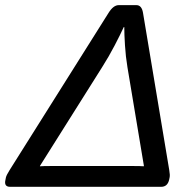

<svg xmlns="http://www.w3.org/2000/svg" viewBox="-40 -720 745 740"><path d="M-1 0Q-25.4 0 -19 -26.9L-17.1 -36.6Q-15.1 -44.9 -2.9 -64.5L378.4 -670.4Q397 -700.2 417.5 -700.2H485.8Q506.3 -700.2 511.2 -670.4L612.3 -64.5Q615.7 -44.9 613.8 -36.6L611.8 -26.9Q605.5 0 581.1 0ZM113.8 -79.1Q127 -80.1 153.3 -80.1H475.6Q501.5 -80.1 514.2 -79.1L514.6 -81.1L451.2 -460.9Q444.3 -502.4 441.7 -545.2Q439 -587.9 439 -615.7H437Q424.3 -587.9 402.1 -545.2Q379.9 -502.4 353.5 -460.9L114.3 -81.1Z"/></svg>

Font: Istok Web
Style: BoldItalic
Weight: 700
Italic angle: -13°
Designer: Andrey V. Panov
Foundry: Andrey V. Panov
Version: Version 1.0.2g